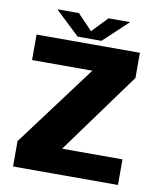

<svg xmlns="http://www.w3.org/2000/svg" viewBox="-81 -783 711 849"><g transform="rotate(10 274.0 -359.0)"><path d="M35.5 0H506.5V-115H236.5V-116.5L500.5 -479.5V-592.5H36.5V-478H306.5V-477L35.5 -114ZM217 -615H324L434.5 -718.5H337.5L271 -649L204.5 -718.5H107.5Z"/></g></svg>

Font: Anybody Thin
Style: Bold
Weight: 700
Version: Version 1.113;gftools[0.9.25]